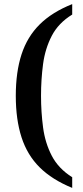

<svg xmlns="http://www.w3.org/2000/svg" viewBox="-20 -784 404 936"><path d="M332 132Q234 92 173.5 32Q113 -28 85 -114.5Q57 -201 57 -317Q57 -433 85 -519Q113 -605 173.5 -665Q234 -725 332 -764V-713Q265 -672 232.5 -609.5Q200 -547 190 -472Q180 -397 180 -317Q180 -238 190 -162.5Q200 -87 232.5 -24.5Q265 38 332 80Z"/></svg>

Font: Noto Naskh Arabic Medium
Style: Regular
Weight: 500
Designer: Monotype Design Team, David Williams, Mohamad Dakak and Nizar Qandah
Foundry: Monotype Imaging Inc.
Version: Version 2.016